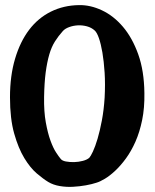

<svg xmlns="http://www.w3.org/2000/svg" viewBox="-20 -735 611 759"><path d="M292 -714.8Q336.9 -715.8 382.8 -694.3Q428.7 -672.9 465.8 -629.4Q502.9 -585.9 526.4 -520.5Q549.8 -455.1 550.8 -367.2Q551.8 -308.6 542 -260.7Q532.2 -212.9 515.6 -175.3Q499 -137.7 478 -108.9Q457 -80.1 435.5 -60.1Q414.1 -40 394.5 -28.3Q375 -16.6 361.3 -12.7Q343.8 -6.8 319.3 -2.4Q294.9 2 268.6 3.4Q242.2 4.9 216.3 0.5Q190.4 -3.9 170.9 -15.6Q151.4 -27.3 125.5 -49.3Q99.6 -71.3 76.2 -109.9Q52.7 -148.4 36.1 -207Q19.5 -265.6 19.5 -350.6Q19.5 -435.5 39.6 -502.9Q59.6 -570.3 95.2 -617.2Q130.9 -664.1 181.2 -689Q231.4 -713.9 292 -714.8ZM154.3 -351.6Q153.3 -293.9 161.1 -251Q168.9 -208 179.7 -178.7Q190.4 -149.4 201.7 -132.3Q212.9 -115.2 218.8 -108.4Q224.6 -99.6 240.2 -96.7Q255.9 -93.8 273.4 -94.2Q291 -94.7 307.6 -99.1Q324.2 -103.5 333 -111.3Q337.9 -116.2 347.2 -135.7Q356.4 -155.3 365.7 -186.5Q375 -217.8 382.8 -259.3Q390.6 -300.8 393.6 -348.6Q396.5 -402.3 393.6 -447.8Q390.6 -493.2 384.8 -527.3Q378.9 -561.5 371.1 -584Q363.3 -606.4 354.5 -614.3Q341.8 -626 323.7 -630.9Q305.7 -635.7 287.6 -634.8Q269.5 -633.8 253.4 -627.9Q237.3 -622.1 228.5 -612.3Q210.9 -592.8 197.3 -571.3Q183.6 -549.8 174.8 -519.5Q166 -489.3 160.6 -448.7Q155.3 -408.2 154.3 -351.6Z"/></svg>

Font: Lakki Reddy
Style: Regular
Weight: 400
Designer: Appaji Ambarisha Darbha
Version: Version 1.0.4; ttfautohint (v1.2.42-39fb)